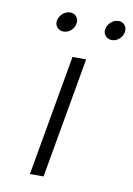

<svg xmlns="http://www.w3.org/2000/svg" viewBox="-75 -672 498 720"><g transform="rotate(10 174.5 -311.5)"><path d="M171 -460H223L142 0H90ZM274 -585Q277 -601 290 -612Q303 -623 318 -623Q333 -623 342 -612Q351 -601 348 -585Q345 -569 332.5 -558.5Q320 -548 305 -548Q290 -548 280.5 -559Q271 -570 274 -585ZM90 -585Q93 -601 106 -612Q119 -623 134 -623Q149 -623 158 -612Q167 -601 164 -585Q161 -569 148.5 -558.5Q136 -548 121 -548Q106 -548 96.5 -559Q87 -570 90 -585Z"/></g></svg>

Font: Renner* Light
Style: Light Italic
Weight: 300
Italic angle: -10°
Version: Version 003.000 ; ttfautohint (v0.97) -l 8 -r 50 -G 200 -x 1